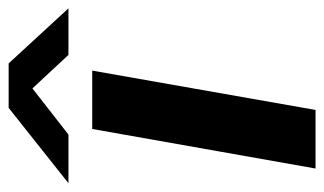

<svg xmlns="http://www.w3.org/2000/svg" viewBox="-186 -588 764 453"><g transform="rotate(-90 196.5 -362.0)"><path d="M-9.8 -583 168 -724.1H272.9L402.8 -583H293L213.9 -668L105 -583ZM24.9 0 118.2 -526.9H255.9L163.1 0Z"/></g></svg>

Font: Archivo Expanded SemiBold
Style: Italic
Weight: 600
Width: 7
Italic angle: -10°
Designer: Hector Gatti
Foundry: Omnibus-Type
Version: Version 2.001